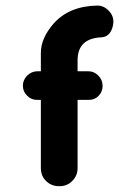

<svg xmlns="http://www.w3.org/2000/svg" viewBox="-20 -653 421 679"><path d="M379.4 -563.5Q379.4 -563.5 379.4 -562Q370.1 -522.5 338.4 -521Q254.9 -517.1 254.4 -440.9Q254.4 -440.9 254.4 -400.9Q254.9 -400.9 293 -400.9Q313 -400.9 327.6 -385.7Q342.3 -371.1 342.8 -350.6Q342.8 -350.6 342.8 -349.6Q342.8 -328.1 328.6 -314Q314.5 -299.3 293 -299.8Q293 -299.8 254.4 -299.8V-58.6Q254.4 -32.2 235.8 -13.2Q216.8 5.9 190.4 5.4Q190.4 5.4 188.5 5.4Q161.6 5.4 143.1 -12.7Q124.5 -30.8 124.5 -58.6Q124.5 -58.6 124.5 -299.8H110.8Q89.8 -299.8 75.7 -314.9Q61 -329.1 61 -349.6Q61 -349.6 61 -350.6Q61 -370.1 76.2 -385.7Q91.3 -400.4 110.8 -400.9Q110.8 -400.9 124.5 -400.9V-465.8Q124.5 -517.6 168.9 -568.8Q223.6 -631.3 323.7 -633.3Q347.7 -633.8 366.7 -612.8Q385.7 -591.3 379.4 -563.5Z"/></svg>

Font: Dyuthi
Style: Regular
Weight: 400
Designer: Hiran Venugopalan, Hussain K H and Suresh P for Sawthanthra Malayalam Computing (SMC)
Version: Version 3.0.0+20221109